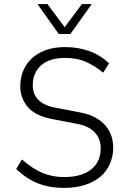

<svg xmlns="http://www.w3.org/2000/svg" viewBox="-20 -908 632 938"><path d="M293 10Q224 10 168.5 -11Q113 -32 59 -82L87 -129Q140 -83 188 -63Q236 -43 293 -43Q378 -43 425 -80Q472 -117 472 -184Q472 -229 444 -260Q416 -291 362 -302L237 -326Q154 -341 116.5 -384.5Q79 -428 79 -486Q79 -526 93 -561Q107 -596 134.5 -622Q162 -648 203 -663Q244 -678 298 -678Q359 -678 413 -659.5Q467 -641 513 -599L484 -553Q443 -587 399.5 -606Q356 -625 299 -625Q221 -625 180.5 -588.5Q140 -552 140 -492Q140 -403 250 -382L375 -358Q416 -350 446 -333.5Q476 -317 495.5 -294Q515 -271 524 -244Q533 -217 533 -188Q533 -144 517 -107.5Q501 -71 470.5 -45Q440 -19 395 -4.5Q350 10 293 10ZM267 -742 163 -888H212L296 -775L380 -888H428L324 -742Z"/></svg>

Font: Celebes Light
Style: Regular
Weight: 300
Designer: Anugrah Pasau
Foundry: Lafontype
Version: Version 1.000; ttfautohint (v1.8.4)